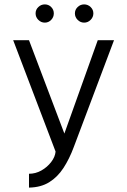

<svg xmlns="http://www.w3.org/2000/svg" viewBox="-20 -683 579 874"><path d="M112 171V108Q142 108 168.5 93Q195 78 213 54.5Q231 31 233 7L40 -500H112L273 -75L425 -500H499L316 -14Q296 40 269 81.5Q242 123 204 146.5Q166 170 112 171ZM184 -580Q167 -580 154.5 -592.5Q142 -605 142 -622Q142 -639 154.5 -651Q167 -663 184 -663Q201 -663 213 -651Q225 -639 225 -622Q225 -605 213 -592.5Q201 -580 184 -580ZM363 -580Q346 -580 333.5 -592.5Q321 -605 321 -622Q321 -639 333.5 -651Q346 -663 363 -663Q380 -663 392.5 -651Q405 -639 405 -622Q405 -605 392.5 -592.5Q380 -580 363 -580Z"/></svg>

Font: Kulim Park Light
Style: Regular
Weight: 300
Designer: Noponies / Dale Sattler
Foundry: Noponies
Version: Version 1.000; ttfautohint (v1.8.3)